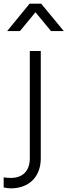

<svg xmlns="http://www.w3.org/2000/svg" viewBox="-80 -810 369 1050"><path d="M29 -640 114 -743 199 -640H269L145 -790H82L-41 -640ZM-20 220C73 220 143 162 143 56V-531H83V56C83 127 42 163 -21 163C-34 163 -47 162 -60 160V215C-49 218 -33 220 -20 220Z"/></svg>

Font: Plus Jakarta Sans Light
Style: Regular
Weight: 300
Designer: Gumpita Rahayu
Foundry: Tokotype
Version: Version 2.071;gftools[0.9.30]